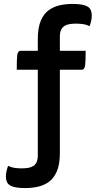

<svg xmlns="http://www.w3.org/2000/svg" viewBox="-20 -758 496 975"><path d="M110 197Q66 197 44.5 189.5Q23 182 16.5 168.5Q10 155 10 138Q10 124 13 111Q16 98 21 84Q40 93 58 95Q76 97 89 97Q108 97 123 94.5Q138 92 149 85Q160 78 166 65Q172 52 172 31V-560Q172 -618 187.5 -653.5Q203 -689 228.5 -707Q254 -725 285 -731.5Q316 -738 346 -738Q390 -738 411.5 -730.5Q433 -723 439.5 -709.5Q446 -696 446 -679Q446 -665 443 -652Q440 -639 435 -625Q416 -634 398 -636Q380 -638 367 -638Q348 -638 333 -635.5Q318 -633 307 -626Q296 -619 290 -606Q284 -593 284 -572V19Q284 77 268.5 112.5Q253 148 227.5 166Q202 184 171 190.5Q140 197 110 197ZM65 -404Q65 -454 67.5 -477Q70 -500 85 -500H415Q415 -451 412.5 -427.5Q410 -404 395 -404Z"/></svg>

Font: Yanone Kaffeesatz
Style: Bold
Weight: 700
Designer: Yanone (Cyrillic: Daniel Pouzeot, Huerta Tipografica, and Cyreal)
Foundry: Yanone
Version: Version 2.003